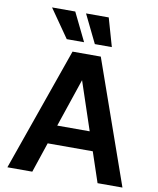

<svg xmlns="http://www.w3.org/2000/svg" viewBox="-102 -1043 927 1124"><g transform="rotate(10 362.0 -480.5)"><path d="M278 -730H446L704 3H556L496 -176H228L168 3H20ZM362 -575 265 -288H458ZM253 -964 335 -796H232L115 -964ZM452 -964 500 -796H399L317 -964Z"/></g></svg>

Font: Sinter Bold
Style: Regular
Weight: 700
Foundry: Adobe & rsms
Version: Version 1.000